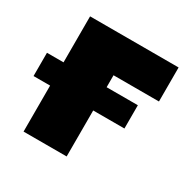

<svg xmlns="http://www.w3.org/2000/svg" viewBox="-156 -638 744 754"><g transform="rotate(30 216.5 -261.0)"><path d="M445.3 -522.5V-368.2H239.3V0H43.9V-522.5ZM-31.2 -208.5V-314H380.9V-208.5Z"/></g></svg>

Font: Inter 28pt Black
Style: Regular
Weight: 900
Designer: Rasmus Andersson
Foundry: rsms
Version: Version 4.001;git-66647c0bb